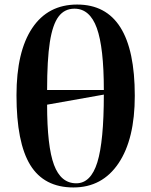

<svg xmlns="http://www.w3.org/2000/svg" viewBox="-20 -802 658 836"><path d="M299.8 14.2Q171.9 14.2 111.8 -83.5Q51.8 -181.2 51.8 -387.2Q51.8 -577.6 120.4 -679.9Q189 -782.2 315.9 -782.2Q566.9 -782.2 566.9 -384.8Q566.9 -196.3 496.1 -91.1Q425.3 14.2 299.8 14.2ZM185.1 -410.2H432.1Q432.1 -595.2 401.6 -679.7Q371.1 -764.2 304.2 -764.2Q260.7 -764.2 234.9 -729.7Q209 -695.3 197 -618.4Q185.1 -541.5 185.1 -410.2ZM312 -3.9Q375.5 -3.9 403.8 -95.2Q432.1 -186.5 432.1 -390.1L185.1 -346.2Q185.1 -164.6 215.1 -84.2Q245.1 -3.9 312 -3.9Z"/></svg>

Font: Display Semibold
Style: Regular
Weight: 600
Designer: Latin by Veronika Burian and Jose Scaglione. Greek by Irene Vlachou. Cyrillic by Vera Evstafieva.
Foundry: TypeTogether
Version: Version 3.002